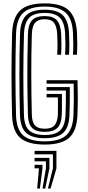

<svg xmlns="http://www.w3.org/2000/svg" viewBox="-20 -828 510 1111"><path d="M238.8 8.5Q142 8.5 97.2 -30.2Q52.5 -69 49.8 -161Q46.5 -283 46.5 -396.6Q46.5 -510.2 50 -633Q53 -725.2 95.9 -766.9Q138.8 -808.5 238.5 -808.5Q335.2 -808.5 377.8 -768.4Q420.2 -728.2 425.5 -639Q427.2 -604 427.2 -575.1Q427.2 -546.2 425.2 -511.2H402.2Q405.8 -567.5 402.2 -638.2Q398 -722 358.4 -756Q318.8 -790 238.5 -790Q154 -790 114.6 -754.1Q75.2 -718.2 72.8 -632.8Q69.2 -509.8 69.4 -395.9Q69.5 -282 72.8 -161.8Q74.8 -79.8 113.9 -44.9Q153 -10 238.8 -10Q324.8 -10 363.2 -45.2Q401.8 -80.5 405 -161.8Q406.8 -207.5 407.1 -249.8Q407.5 -292 406.2 -344H249.5V-364H428.5Q430.2 -308.2 430.2 -262.2Q430.2 -216.2 428 -161Q424 -70.2 380.2 -30.9Q336.5 8.5 238.8 8.5ZM238.8 -28.2Q166.5 -28.2 132.1 -58.6Q97.8 -89 95.5 -162.8Q92.5 -274.5 92.2 -391.2Q92 -508 95.8 -632.2Q98.2 -705 130.5 -738.4Q162.8 -771.8 238.5 -771.8Q310 -771.8 342.8 -740.6Q375.5 -709.5 379.5 -636.8Q381.2 -601.5 381.4 -573.5Q381.5 -545.5 379.5 -511.2H356.5Q358.5 -543.2 358.5 -571.5Q358.5 -599.8 356.8 -635.2Q353 -699.2 325.5 -726.2Q298 -753.2 238.5 -753.2Q175 -753.2 147.9 -724.1Q120.8 -695 118.8 -631.5Q115.2 -513 115.1 -399.4Q115 -285.8 118.5 -163Q120.5 -98.5 149.6 -72.6Q178.8 -46.8 238.8 -46.8Q300.8 -46.8 328.6 -73.9Q356.5 -101 359.2 -163.8Q360.2 -195 360.9 -228.1Q361.5 -261.2 361.2 -304.2H249.5V-324.2H384Q384.2 -285 383.9 -241.9Q383.5 -198.8 382 -163Q379.2 -89 344.9 -58.6Q310.5 -28.2 238.8 -28.2ZM238.8 -65Q188.5 -65 165.6 -87.9Q142.8 -110.8 141.5 -163.8Q139 -249.2 138.4 -324.9Q137.8 -400.5 138.5 -474.6Q139.2 -548.8 141.5 -630.2Q143 -685 164.9 -710Q186.8 -735 238.5 -735Q286.5 -735 308.5 -711.4Q330.5 -687.8 333.8 -633.5Q335.5 -600 335.6 -572.2Q335.8 -544.5 333.5 -511.2H310.8Q313 -551.5 312.8 -575.6Q312.5 -599.8 310.8 -632.8Q308.2 -675.2 292.6 -696Q277 -716.8 238.5 -716.8Q202.2 -716.8 184 -697.5Q165.8 -678.2 164.2 -628.5Q160.8 -511.2 161 -397.6Q161.2 -284 164.2 -164.2Q165.2 -121 182.8 -102.1Q200.2 -83.2 238.8 -83.2Q279.8 -83.2 296.4 -103.8Q313 -124.2 314.8 -166Q315.5 -187.8 315.4 -214.1Q315.2 -240.5 314.8 -264.5H249.5V-284.5H338.2Q338.8 -237.5 338.5 -210Q338.2 -182.5 337.5 -165Q335.5 -111.5 312.4 -88.2Q289.2 -65 238.8 -65ZM257.2 262.8 286.2 146V65.2H180V45H306.5V146L272.8 262.8ZM226.2 262.8 245.8 146V105.5H180V85.5H266V146L241.8 262.8ZM195.2 262.8 205.5 146H180V125.8H225.8V146L210.8 262.8Z"/></svg>

Font: Big Shoulders Inline Text
Style: Bold
Weight: 700
Designer: Patric King
Foundry: XO Type Co
Version: Version 1.000